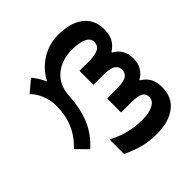

<svg xmlns="http://www.w3.org/2000/svg" viewBox="-140 -877 1438 1438"><g transform="rotate(45 578.5 -158.0)"><path d="M423 103Q364 103 310.5 123.5Q257 144 217 183L138 89Q187 48 243 24Q155 -22 104.5 -103.5Q54 -185 54 -281Q54 -411 110.5 -483.5Q167 -556 268 -556Q323 -556 361 -537Q399 -518 428 -473H433Q457 -516 493 -536Q529 -556 578 -556Q677 -556 724 -473H728Q754 -517 791 -536.5Q828 -556 883 -556Q990 -556 1046.5 -480.5Q1103 -405 1103 -281Q1103 -205 1087.5 -142.5Q1072 -80 1035 0H880Q951 -127 951 -276Q951 -351 928.5 -393.5Q906 -436 867 -436Q830 -436 814.5 -406.5Q799 -377 799 -305V-204H651V-305Q651 -377 633.5 -406.5Q616 -436 578 -436Q541 -436 523.5 -405.5Q506 -375 506 -305V-204H358V-305Q358 -372 340.5 -404Q323 -436 283 -436Q245 -436 225.5 -394.5Q206 -353 206 -278Q206 -165 266.5 -94Q327 -23 433 -17Q565 -9 659 30Q753 69 830 154L743 240Q617 103 423 103Z"/></g></svg>

Font: Noto Sans Georgian
Style: Regular
Weight: 600
Designer: Monotype Design team
Foundry: Monotype Imaging Inc.
Version: Version 1.000